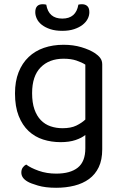

<svg xmlns="http://www.w3.org/2000/svg" viewBox="-20 -687 577 909"><path d="M384 -48Q367 -34 337.5 -24Q308 -14 267 -14Q223 -14 184 -26.5Q145 -39 115.5 -66.5Q86 -94 68.5 -138Q51 -182 51 -245Q51 -302 68 -345Q85 -388 115.5 -417Q146 -446 188 -460.5Q230 -475 281 -475Q327 -475 365.5 -463.5Q404 -452 430 -435Q445 -425 454.5 -412.5Q464 -400 464 -382V20Q464 70 447.5 104.5Q431 139 401.5 160.5Q372 182 332 192Q292 202 246 202Q195 202 159.5 191.5Q124 181 111 173Q81 156 81 130Q81 116 87.5 106.5Q94 97 104 92Q125 108 163 121.5Q201 135 246 135Q313 135 348.5 106.5Q384 78 384 15ZM276 -80Q316 -80 341.5 -92.5Q367 -105 384 -121V-381Q367 -392 341.5 -400.5Q316 -409 281 -409Q213 -409 172.5 -368Q132 -327 132 -246Q132 -201 143 -169.5Q154 -138 173.5 -118Q193 -98 219.5 -89Q246 -80 276 -80ZM275 -599Q340 -599 351 -665Q355 -666 359 -666.5Q363 -667 368 -667Q384 -667 393.5 -658Q403 -649 403 -629Q403 -613 395 -597.5Q387 -582 371 -569.5Q355 -557 331 -549Q307 -541 275 -541Q242 -541 218 -549Q194 -557 178 -569.5Q162 -582 154.5 -598Q147 -614 147 -629Q147 -667 182 -667Q191 -667 199 -665Q210 -599 275 -599Z"/></svg>

Font: Baloo Da 2
Style: Regular
Weight: 400
Designer: Noopur Datye, Sulekha Rajkumar and Ek Type
Foundry: Ek Type
Version: Version 1.640;hotconv 1.0.111;makeotfexe 2.5.65597; ttfautoh